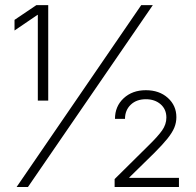

<svg xmlns="http://www.w3.org/2000/svg" viewBox="-20 -748 783 768"><path d="M172.9 -727.5V-345.7H131.3V-688.5H129.9L38.1 -626V-668.5L125.5 -727.5ZM46.4 0 544.9 -727.5H591.3L91.8 0ZM438.5 0V-31.7L574.2 -166Q611.3 -202.1 628.4 -226.3Q645.5 -250.5 645.5 -277.8Q645.5 -311 622.3 -331.1Q599.1 -351.1 563.5 -351.1Q525.9 -351.1 502.9 -329.1Q480 -307.1 480 -272.5H439.9Q439.9 -322.8 474.6 -355Q509.3 -387.2 563.5 -387.2Q617.2 -387.2 651.4 -356.4Q685.5 -325.7 685.5 -279.3Q685.5 -257.3 677.2 -237.3Q668.9 -217.3 649.7 -193.4Q630.4 -169.4 597.7 -136.7L497.1 -38.1V-36.6H695.8V0Z"/></svg>

Font: Inter 24pt ExtraLight
Style: Regular
Weight: 250
Designer: Rasmus Andersson
Foundry: rsms
Version: Version 4.001;git-66647c0bb